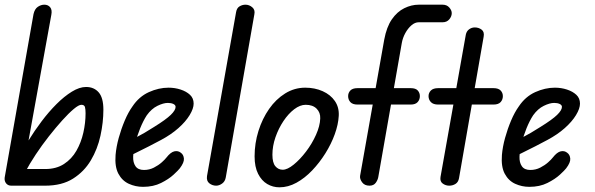

<svg xmlns="http://www.w3.org/2000/svg" viewBox="-24 -792 2539 819"><path d="M169 0H51V-71H169Q216 -71 249 -92.5Q282 -114 302 -149Q322 -184 331.5 -226Q341 -268 341 -309Q341 -325 338.5 -335Q336 -345 323 -345Q312 -345 290.5 -327Q269 -309 241.5 -278.5Q214 -248 184.5 -210.5Q155 -173 128.5 -133Q102 -93 83 -57H51V-109Q70 -148 96.5 -191Q123 -234 153.5 -274.5Q184 -315 217 -348Q250 -381 282.5 -401Q315 -421 343 -421Q377 -421 397 -398Q417 -375 417 -324Q417 -270 404.5 -213Q392 -156 363.5 -108Q335 -60 287.5 -30Q240 0 169 0ZM24 0Q10 0 2 -10Q-6 -20 -4 -35L119 -732Q124 -754 137.5 -763Q151 -772 165 -772Q181 -772 190 -761Q199 -750 195 -729L84 -117L85 0Z M586 5Q554 5 525.5 -8Q497 -21 481 -51Q465 -81 469 -131Q472 -166 482.5 -204Q493 -242 508 -277.5Q523 -313 541 -338Q569 -380 611 -399Q653 -418 695 -418Q722 -418 746.5 -410Q771 -402 786.5 -387.5Q802 -373 802 -350Q802 -329 785 -301Q768 -273 737 -245.5Q706 -218 663 -195Q641 -183 611.5 -168Q582 -153 554.5 -139.5Q527 -126 509 -117L522 -188Q534 -194 552.5 -203.5Q571 -213 592.5 -225.5Q614 -238 634 -251Q684 -282 704.5 -302Q725 -322 725 -336Q725 -344 715.5 -348.5Q706 -353 692 -353Q673 -353 647.5 -340.5Q622 -328 602 -300Q587 -277 574 -245Q561 -213 553 -181Q545 -149 544 -124Q543 -99 554 -83Q565 -67 590 -67Q613 -67 632.5 -77Q652 -87 666 -99.5Q680 -112 686 -120Q704 -143 720 -146.5Q736 -150 748 -140Q759 -132 760.5 -115.5Q762 -99 743 -74Q737 -66 716.5 -47Q696 -28 663 -11.5Q630 5 586 5Z M898 0Q882 0 869 -10Q856 -20 859 -41L983 -740Q986 -758 998 -765Q1010 -772 1023 -772Q1039 -772 1052 -761Q1065 -750 1061 -731L939 -35Q936 -18 923.5 -9Q911 0 898 0Z M1168 7Q1140 7 1116 -7Q1092 -21 1077 -50.5Q1062 -80 1062 -125Q1062 -181 1078.5 -233.5Q1095 -286 1124 -327.5Q1153 -369 1192.5 -393.5Q1232 -418 1278 -418Q1319 -418 1352.5 -403Q1386 -388 1404.5 -361Q1423 -334 1421 -298Q1419 -261 1404 -219.5Q1389 -178 1364 -138Q1339 -98 1307.5 -65Q1276 -32 1240.5 -12.5Q1205 7 1168 7ZM1182 -68Q1202 -68 1229 -90Q1256 -112 1281.5 -145.5Q1307 -179 1324 -217Q1341 -255 1342 -287Q1343 -312 1326.5 -328.5Q1310 -345 1280 -345Q1256 -345 1231 -326Q1206 -307 1185 -275.5Q1164 -244 1151 -206.5Q1138 -169 1138 -132Q1138 -98 1150.5 -83Q1163 -68 1182 -68Z M1552 0Q1531 0 1520.5 -14.5Q1510 -29 1512 -42L1615 -623Q1625 -677 1647.5 -709.5Q1670 -742 1700.5 -757Q1731 -772 1762 -772H1864Q1882 -772 1892.5 -760Q1903 -748 1903 -736Q1903 -722 1892.5 -709.5Q1882 -697 1864 -697H1762Q1746 -697 1731 -684Q1716 -671 1705 -651Q1694 -631 1690 -609L1590 -39Q1588 -25 1579 -12.5Q1570 0 1552 0ZM1461 -382Q1461 -396 1470.5 -406Q1480 -416 1501 -416H1728Q1749 -416 1758 -406Q1767 -396 1767 -382Q1767 -367 1757.5 -356.5Q1748 -346 1728 -346H1501Q1480 -346 1470.5 -356.5Q1461 -367 1461 -382Z M1892 0Q1877 0 1864.5 -9Q1852 -18 1855 -37L1963 -644Q1966 -659 1977 -667Q1988 -675 2001 -675Q2018 -675 2030.5 -665.5Q2043 -656 2039 -635L1934 -32Q1931 -15 1919 -7.5Q1907 0 1892 0ZM1804 -382Q1804 -396 1814 -406Q1824 -416 1845 -416H2081Q2102 -416 2111.5 -406Q2121 -396 2121 -382Q2121 -367 2111.5 -356.5Q2102 -346 2081 -346H1845Q1824 -346 1814 -356.5Q1804 -367 1804 -382Z M2234 5Q2202 5 2173.5 -8Q2145 -21 2129 -51Q2113 -81 2117 -131Q2120 -166 2130.5 -204Q2141 -242 2156 -277.5Q2171 -313 2189 -338Q2217 -380 2259 -399Q2301 -418 2343 -418Q2370 -418 2394.5 -410Q2419 -402 2434.5 -387.5Q2450 -373 2450 -350Q2450 -329 2433 -301Q2416 -273 2385 -245.5Q2354 -218 2311 -195Q2289 -183 2259.5 -168Q2230 -153 2202.5 -139.5Q2175 -126 2157 -117L2170 -188Q2182 -194 2200.5 -203.5Q2219 -213 2240.5 -225.5Q2262 -238 2282 -251Q2332 -282 2352.5 -302Q2373 -322 2373 -336Q2373 -344 2363.5 -348.5Q2354 -353 2340 -353Q2321 -353 2295.5 -340.5Q2270 -328 2250 -300Q2235 -277 2222 -245Q2209 -213 2201 -181Q2193 -149 2192 -124Q2191 -99 2202 -83Q2213 -67 2238 -67Q2261 -67 2280.5 -77Q2300 -87 2314 -99.5Q2328 -112 2334 -120Q2352 -143 2368 -146.5Q2384 -150 2396 -140Q2407 -132 2408.5 -115.5Q2410 -99 2391 -74Q2385 -66 2364.5 -47Q2344 -28 2311 -11.5Q2278 5 2234 5Z"/></svg>

Font: Edu QLD Beginner Medium
Style: Regular
Weight: 500
Designer: Tina and Corey Anderson
Foundry: Google for Education
Version: Version 1.003